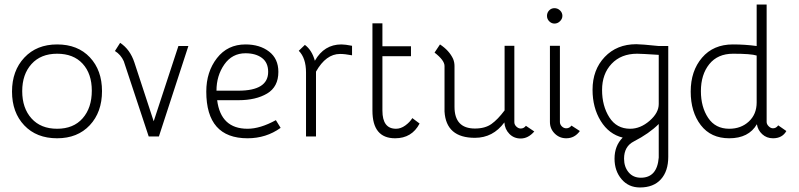

<svg xmlns="http://www.w3.org/2000/svg" viewBox="-20 -602 3524 847"><path d="M232 -406Q323 -406 376.5 -349Q430 -292 430 -200Q430 -107 376 -49.5Q322 8 232 8Q141 8 87 -49Q33 -106 33 -198Q33 -290 87.5 -348Q142 -406 232 -406ZM78 -200Q78 -125 119 -79.5Q160 -34 232 -34Q304 -34 344.5 -80Q385 -126 385 -202Q385 -277 344.5 -321Q304 -365 232 -365Q160 -365 119 -319.5Q78 -274 78 -200Z M487 -377 510 -413Q554 -384 573 -326L658 -67L767 -399H811L681 0H636L526 -332Q513 -361 487 -377Z M1072 -34Q1128 -34 1197 -72L1218 -38Q1154 8 1072 8Q890 8 890 -198Q890 -285 937 -345.5Q984 -406 1063 -406Q1126 -406 1167 -374.5Q1208 -343 1208 -285Q1208 -219 1158.5 -189.5Q1109 -160 1032 -160H938Q954 -34 1072 -34ZM935 -202H1032Q1163 -202 1163 -285Q1163 -326 1135.5 -346.5Q1108 -367 1063 -367Q1004 -367 969.5 -317.5Q935 -268 935 -202Z M1533 -358Q1502 -364 1480 -364Q1418 -364 1374 -286V0H1330V-282Q1330 -346 1298 -378L1325 -404Q1356 -381 1369 -334Q1410 -406 1486 -406Q1503 -406 1533 -400Z M1723 8Q1623 8 1623 -114V-499H1667V-398H1793V-354H1667V-114Q1667 -34 1727 -34Q1748 -34 1768 -48.5Q1788 -63 1799 -81L1831 -57Q1797 8 1723 8Z M1941 -311Q1941 -336 1897 -370L1921 -406Q1962 -379 1979 -342Q1985 -327 1985 -311V-131Q1985 -35 2075 -35Q2120 -35 2148 -55Q2176 -75 2206 -115V-400H2249V-63Q2249 -52 2258 -43.5Q2267 -35 2277 -35Q2291 -35 2300 -47L2337 -22Q2310 9 2277 9Q2247 9 2227 -11.5Q2207 -32 2205 -62Q2155 6 2075 6Q1948 6 1941 -110Z M2461 -532Q2461 -519 2450.5 -508.5Q2440 -498 2426 -498Q2413 -498 2403 -508Q2393 -518 2393 -532Q2393 -546 2402.5 -556Q2412 -566 2426 -566Q2440 -566 2450.5 -556Q2461 -546 2461 -532ZM2478 8Q2448 8 2427 -13Q2406 -34 2406 -64V-400H2450V-64Q2450 -53 2458.5 -44.5Q2467 -36 2478 -36Q2492 -36 2501 -48L2538 -24Q2515 8 2478 8Z M2691 98Q2691 41 2727 5Q2666 -10 2630 -68.5Q2594 -127 2594 -206Q2594 -294 2647.5 -350.5Q2701 -407 2787 -407Q2809 -407 2886 -399H2928V90Q2928 153 2895.5 189Q2863 225 2803 225Q2753 225 2722 188.5Q2691 152 2691 98ZM2636 -205Q2636 -135 2668 -84.5Q2700 -34 2760 -34Q2805 -34 2845.5 -69Q2886 -104 2886 -143V-360Q2809 -365 2791 -365Q2720 -365 2678 -320.5Q2636 -276 2636 -205ZM2807 182Q2879 182 2886 93V-55Q2844 -13 2776 22Q2733 44 2733 98Q2733 134 2753 158Q2773 182 2807 182Z M3213 -406Q3267 -406 3318 -399V-582H3362V-64Q3362 -54 3371 -45Q3380 -36 3390 -36Q3404 -36 3413 -49L3449 -24Q3431 8 3390 8Q3362 8 3342.5 -10Q3323 -28 3319 -54Q3283 8 3197 8Q3116 8 3071.5 -50Q3027 -108 3027 -198Q3027 -289 3077 -347.5Q3127 -406 3213 -406ZM3318 -357Q3293 -365 3214 -365Q3146 -365 3109 -319Q3072 -273 3072 -200Q3072 -130 3104 -82Q3136 -34 3197 -34Q3249 -34 3283.5 -66Q3318 -98 3318 -150Z"/></svg>

Font: Bhavuka
Style: Regular
Weight: 400
Version: 2.94.0; ttfautohint (v1.2) -l 7 -r 28 -G 50 -x 13 -D deva -f